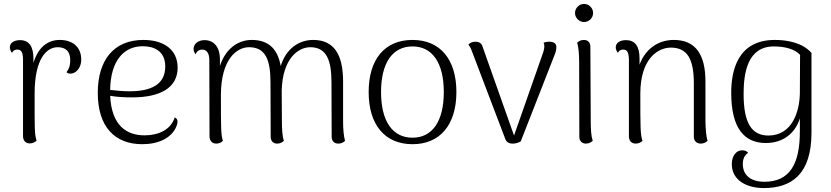

<svg xmlns="http://www.w3.org/2000/svg" viewBox="-20 -720 4223 976"><path d="M284 -517C220 -517 173 -477 150 -400V-418C151 -483 128 -516 82 -516C50 -516 30 -501 30 -479C30 -470 34 -461 41 -451C48 -466 60 -468 68 -468C88 -468 97 -454 97 -417V-28C97 -5 111 9 131 9C148 9 160 1 166 -5C155 -37 156 -72 156 -244C156 -422 217 -480 273 -480C313 -480 337 -460 337 -415C337 -394 335 -376 318 -353C322 -348 331 -345 343 -346C368 -349 393 -376 393 -417C393 -482 348 -517 284 -517Z M868 -123C849 -61 786 -32 715 -32C625 -32 547 -80 540 -233C575 -227 610 -225 652 -225C798 -225 883 -276 883 -376C883 -468 812 -517 709 -517C557 -517 477 -413 477 -248C477 -76 563 13 703 13C784 13 851 -17 876 -76C889 -107 880 -118 868 -123ZM706 -485C761 -485 820 -462 820 -382C820 -289 746 -256 639 -256C608 -256 571 -259 540 -263C542 -411 609 -485 706 -485Z M1724 -103V-306C1724 -444 1677 -517 1572 -517C1494 -517 1431 -466 1407 -384C1392 -470 1346 -517 1260 -517C1186 -517 1125 -468 1098 -385V-417C1098 -482 1067 -516 1019 -516C990 -516 964 -499 964 -471C964 -463 967 -454 974 -444C980 -459 993 -468 1007 -468C1031 -468 1044 -449 1044 -415L1045 -27C1045 -4 1059 10 1079 10C1097 10 1107 2 1113 -4C1103 -35 1103 -70 1103 -236C1103 -420 1184 -480 1246 -480C1328 -480 1355 -419 1355 -301L1356 -25C1356 -3 1369 10 1389 10C1405 10 1415 3 1423 -4C1415 -28 1413 -66 1413 -103L1412 -259C1416 -425 1498 -480 1557 -480C1640 -480 1665 -414 1665 -301L1666 -25C1666 -3 1679 10 1700 10C1716 10 1726 3 1734 -4C1727 -28 1724 -66 1724 -103Z M2077 13C2217 13 2300 -86 2300 -252C2300 -419 2217 -517 2077 -517C1936 -517 1854 -419 1854 -252C1854 -86 1936 13 2077 13ZM2077 -20C1975 -20 1917 -104 1917 -252C1917 -400 1975 -484 2077 -484C2178 -484 2236 -400 2236 -252C2236 -104 2178 -20 2077 -20Z M2772 -508C2760 -508 2752 -506 2743 -503C2746 -498 2747 -491 2747 -483C2747 -475 2744 -464 2742 -456L2593 -31L2433 -483C2429 -500 2415 -508 2397 -508C2380 -508 2369 -502 2361 -493C2369 -484 2378 -464 2381 -454L2548 -15C2554 3 2568 10 2586 10C2599 10 2612 7 2627 -1L2800 -443C2805 -455 2808 -469 2808 -479C2809 -498 2796 -508 2772 -508Z M2949 -608C2974 -608 2995 -629 2995 -654C2995 -679 2974 -700 2949 -700C2924 -700 2903 -679 2903 -654C2903 -629 2924 -608 2949 -608ZM2983 -103 2981 -482C2981 -505 2968 -517 2948 -517C2931 -517 2920 -509 2914 -503C2921 -480 2924 -444 2924 -405L2925 -25C2925 -3 2939 10 2958 10C2975 10 2986 2 2993 -4C2985 -28 2983 -63 2983 -103Z M3566 -103V-306C3566 -444 3515 -517 3405 -517C3326 -517 3260 -471 3231 -391V-423C3231 -485 3208 -516 3162 -516C3130 -516 3110 -501 3110 -479C3110 -470 3114 -461 3121 -451C3128 -466 3140 -468 3148 -468C3168 -468 3176 -454 3177 -417V-27C3177 -4 3190 10 3212 10C3228 10 3240 2 3246 -4C3235 -36 3235 -71 3235 -244C3235 -421 3324 -478 3390 -478C3475 -478 3506 -418 3507 -301V-25C3507 -3 3522 10 3542 10C3558 10 3569 3 3577 -4C3569 -28 3567 -66 3566 -103Z M3863 236C4003 236 4105 166 4105 -45V-451C4058 -505 3977 -517 3919 -517C3729 -517 3697 -360 3697 -248C3697 -69 3763 7 3873 7C3959 7 4021 -40 4046 -118V-52C4046 118 3992 204 3865 204C3805 204 3756 177 3756 114C3756 90 3763 70 3783 57C3776 48 3766 44 3752 44C3724 44 3700 71 3700 114C3700 197 3776 236 3863 236ZM3886 -31C3802 -31 3760 -93 3760 -242C3760 -348 3779 -484 3914 -484C3970 -484 4022 -470 4047 -441L4046 -248C4045 -155 4008 -31 3886 -31Z"/></svg>

Font: Arima Koshi Light
Style: Regular
Weight: 300
Designer: Joana Correia and Natanael Gama
Foundry: NDISCOVER
Version: Version 1.019;PS 001.019;hotconv 1.0.88;makeotf.lib2.5.64775